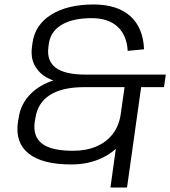

<svg xmlns="http://www.w3.org/2000/svg" viewBox="-20 -727 760 857"><path d="M298 7Q169 7 108 -41.5Q47 -90 60 -182L63 -199Q72 -265 120 -311Q158 -348 218 -368Q170 -385 146 -418Q114 -458 123 -520L125 -535Q136 -616 208.5 -661.5Q281 -707 398 -707Q503 -707 561 -655.5Q619 -604 623 -507L550 -500Q546 -570 504.5 -608Q463 -646 389 -646Q305 -646 255.5 -616.5Q206 -587 198 -532L196 -517Q188 -455 229 -424.5Q270 -394 363 -394H720L712 -338H610L547 110H473L497 -63Q469 -37 433 -21Q374 7 298 7ZM519 -219 536 -338H355Q258 -338 203 -303Q148 -268 138 -200L135 -184Q126 -118 167.5 -86Q209 -54 306 -54Q365 -54 410.5 -73.5Q456 -93 484 -130Q512 -167 519 -219Z"/></svg>

Font: Pathway Extreme 8pt Thin 12pt Light
Style: Italic
Weight: 300
Italic angle: -8°
Version: Version 1.001;gftools[0.9.26]